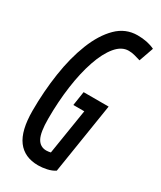

<svg xmlns="http://www.w3.org/2000/svg" viewBox="-184 -776 714 851"><g transform="rotate(30 173.0 -350.0)"><path d="M163 10Q93 10 57 -38Q21 -86 21 -188Q21 -286 35 -379.5Q49 -473 78.5 -547.5Q108 -622 152.5 -666Q197 -710 258 -710Q309 -710 346 -692L320 -618Q306 -622 290.5 -626.5Q275 -631 258 -631Q222 -631 192.5 -595.5Q163 -560 142 -498.5Q121 -437 110 -358Q99 -279 99 -192Q99 -122 114.5 -93.5Q130 -65 162 -65Q168 -65 174 -66Q180 -67 184 -68L221 -300H165L176 -372H304L247 -11Q230 0 207 5Q184 10 163 10Z"/></g></svg>

Font: Georama Extra Condensed Medium
Style: Italic
Weight: 500
Width: 2
Italic angle: -9°
Designer: Jean-Baptiste Levee
Foundry: Production Type
Version: Version 1.000